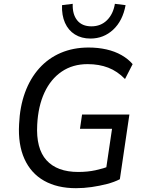

<svg xmlns="http://www.w3.org/2000/svg" viewBox="-20 -977 760 1006"><path d="M378 9Q280 9 211 -30Q142 -69 108 -144.5Q74 -220 80 -326Q84 -418 111 -492Q138 -566 185.5 -619Q233 -672 298.5 -700Q364 -728 444 -728Q494 -728 538 -718Q582 -708 617 -688Q652 -668 675 -641L635 -563Q595 -604 547 -622.5Q499 -641 439 -641Q361 -641 303.5 -602Q246 -563 213 -492Q180 -421 175 -324Q168 -199 223.5 -137.5Q279 -76 390 -76Q439 -76 480.5 -85Q522 -94 559 -108L531 -59L567 -302H399L410 -377H658L608 -38Q579 -23 540.5 -13Q502 -3 460.5 3Q419 9 378 9ZM454 -775Q407 -775 372.5 -796.5Q338 -818 320.5 -857.5Q303 -897 305 -950L361 -957Q359 -902 384.5 -870.5Q410 -839 459 -839Q508 -839 540.5 -871Q573 -903 582 -957L638 -950Q623 -868 573 -821.5Q523 -775 454 -775Z"/></svg>

Font: Nunitoga
Style: Medium Italic
Weight: 500
Italic angle: -9°
Designer: Vernon Adams
Foundry: Vernon Adams
Version: Version 1.0